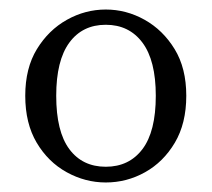

<svg xmlns="http://www.w3.org/2000/svg" viewBox="-20 -837 444 403"><path d="M202 -785Q153 -785 125.5 -747.5Q98 -710 98 -636Q98 -561 125.5 -524Q153 -487 202 -487Q251 -487 279 -524Q307 -561 307 -636Q307 -710 279 -747.5Q251 -785 202 -785ZM202 -817Q245 -817 283.5 -795.5Q322 -774 346.5 -734Q371 -694 371 -636Q371 -578 347 -537.5Q323 -497 284.5 -475.5Q246 -454 202 -454Q159 -454 120 -475.5Q81 -497 57 -537.5Q33 -578 33 -636Q33 -694 57.5 -734Q82 -774 120.5 -795.5Q159 -817 202 -817Z"/></svg>

Font: Han-Nom Khai
Style: Regular
Weight: 400
Version: Version 1.200;June 22, 2023;FontCreator 14.0.0.2814 64-bit